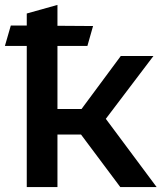

<svg xmlns="http://www.w3.org/2000/svg" viewBox="-25 -762 662 782"><path d="M305 -214 465 0H613L406 -278L600 -534H467L307 -318H209V-575H331L354 -656L209 -657V-742L84 -707V-658H19L-5 -575H84V0H209V-214Z"/></svg>

Font: Talent
Style: Bold
Weight: 600
Designer: Mike Powis
Version: Version 1.001;hotconv 1.0.109;makeotfexe 2.5.65596